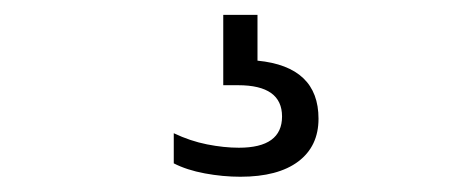

<svg xmlns="http://www.w3.org/2000/svg" viewBox="-20 -30 603 258"><path d="M303 207.5Q279.5 207.5 255.2 203Q231 198.5 213.5 189.5V149Q235.5 159.5 258.2 164Q281 168.5 301 168.5Q359 168.5 359 126.5Q359 84.5 300 84.5H280V-10H326V51.5Q408 59.5 408 129.5Q408 166.5 380.8 187Q353.5 207.5 303 207.5Z"/></svg>

Font: Encode Sans SemiExpanded SemiExpanded
Style: Regular
Weight: 400
Width: 6
Designer: Multiple Designers
Foundry: Impallari Type
Version: Version 3.000; ttfautohint (v1.8.3) -l 8 -r 50 -G 200 -x 14 